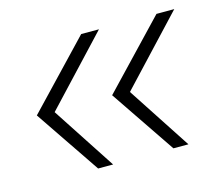

<svg xmlns="http://www.w3.org/2000/svg" viewBox="-65 -535 605 532"><g transform="rotate(-15 238.0 -269.0)"><path d="M156 -83 30 -269 207 -455H258L80 -265L199 -83ZM372 -83 246 -269 423 -455H474L296 -265L415 -83Z"/></g></svg>

Font: Plus Jakarta Sans ExtraLight
Style: Italic
Weight: 200
Italic angle: -8°
Designer: Gumpita Rahayu
Foundry: Tokotype
Version: Version 2.071; ttfautohint (v1.8.4.7-5d5b);gftools[0.9.29]